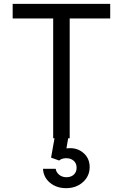

<svg xmlns="http://www.w3.org/2000/svg" viewBox="-20 -720 640 1000"><path d="M204 159H270Q273 178 288.5 190.5Q304 203 326 203Q350 203 364.5 189.5Q379 176 379 153Q379 131 364 117.5Q349 104 325 104Q302 104 288 116L246 101L264 0H257V-624H46V-700H554V-624H343V0H335L326 53Q377 46 412 74.5Q447 103 447 150Q447 197 412 228.5Q377 260 324 260Q274 260 240 231.5Q206 203 204 159Z"/></svg>

Font: CommitMono
Style: 450Regular
Weight: 450
Designer: Eigil Nikolajsen
Foundry: Eigil Nikolajsen
Version: Version 1.002